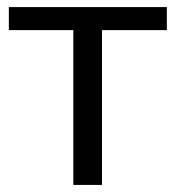

<svg xmlns="http://www.w3.org/2000/svg" viewBox="-20 -522 495 542"><path d="M187 0V-437H5V-502H451V-437H268V0Z"/></svg>

Font: Winston
Style: Regular
Weight: 400
Designer: Original fonts by Vernon Adams / Changes by Cristiano Sobral
Foundry: Original fonts by Vernon Adams / Changes by Cristiano Sobral
Version: Version 2.503;July 17, 2020;FontCreator 13.0.0.2655 64-bit